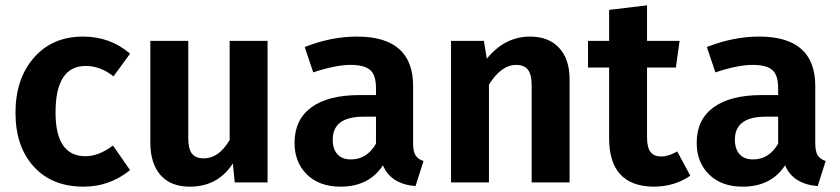

<svg xmlns="http://www.w3.org/2000/svg" viewBox="-20 -683 3145 719"><path d="M291 -546Q393 -546 467 -482L405 -397Q356 -436 301 -436Q188 -436 188 -262Q188 -98 300 -98Q350 -98 403 -138L467 -46Q391 16 293 16Q175 16 106.5 -59Q38 -134 38 -261Q38 -388 107 -467Q176 -546 291 -546Z M982 0H859L852 -71Q796 16 691 16Q619 16 581 -27.5Q543 -71 543 -149V-530H685V-167Q685 -125 699 -107.5Q713 -90 743 -90Q800 -90 840 -159V-530H982Z M1294 -86Q1354 -86 1388 -145V-246H1341Q1226 -246 1226 -160Q1226 -125 1243.5 -105.5Q1261 -86 1294 -86ZM1527 -361V-147Q1527 -116 1536 -101.5Q1545 -87 1566 -80L1536 14Q1443 6 1414 -64Q1362 16 1255 16Q1176 16 1129.5 -29.5Q1083 -75 1083 -148Q1083 -235 1146 -281Q1209 -327 1327 -327H1388V-353Q1388 -402 1366 -421Q1344 -440 1293 -440Q1237 -440 1153 -412L1121 -507Q1220 -546 1317 -546Q1527 -546 1527 -361Z M1965 -546Q2035 -546 2074 -503.5Q2113 -461 2113 -386V0H1971V-362Q1971 -405 1956.5 -422.5Q1942 -440 1913 -440Q1857 -440 1811 -366V0H1669V-530H1792L1803 -463Q1870 -546 1965 -546Z M2516 -116 2565 -25Q2506 16 2427 16Q2261 14 2261 -166V-430H2182V-530H2261V-646L2403 -663V-530H2525L2511 -430H2403V-169Q2403 -131 2416 -114Q2429 -97 2456 -97Q2484 -97 2516 -116Z M2800 -86Q2860 -86 2894 -145V-246H2847Q2732 -246 2732 -160Q2732 -125 2749.5 -105.5Q2767 -86 2800 -86ZM3033 -361V-147Q3033 -116 3042 -101.5Q3051 -87 3072 -80L3042 14Q2949 6 2920 -64Q2868 16 2761 16Q2682 16 2635.5 -29.5Q2589 -75 2589 -148Q2589 -235 2652 -281Q2715 -327 2833 -327H2894V-353Q2894 -402 2872 -421Q2850 -440 2799 -440Q2743 -440 2659 -412L2627 -507Q2726 -546 2823 -546Q3033 -546 3033 -361Z"/></svg>

Font: FiraSans
Style: Regular
Weight: 600
Designer: Carrois Corporate & Edenspiekermann AG
Foundry: Carrois Corporate GbR & Edenspiekermann AG
Version: Version 3.106;PS 003.106;hotconv 1.0.70;makeotf.lib2.5.58329